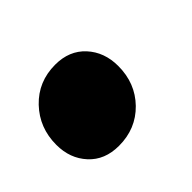

<svg xmlns="http://www.w3.org/2000/svg" viewBox="-69 -251 350 350"><g transform="rotate(-45 106.0 -75.5)"><path d="M71.8 18.1Q35.2 18.1 13.7 -5.4Q-7.8 -28.8 -7.8 -64Q-7.8 -107.9 21.2 -138.4Q50.3 -168.9 94.2 -168.9Q130.4 -168.9 152.1 -145.3Q173.8 -121.6 173.8 -85.9Q173.8 -41.5 144.8 -11.7Q115.7 18.1 71.8 18.1Z"/></g></svg>

Font: Fira Sans Compressed ExtraBold
Style: Italic
Weight: 800
Width: 3
Italic angle: -8°
Designer: Carrois Corporate & Edenspiekermann AG
Foundry: Carrois Corporate GbR & Edenspiekermann AG
Version: Version 4.203;PS 004.203;hotconv 1.0.88;makeotf.lib2.5.64775